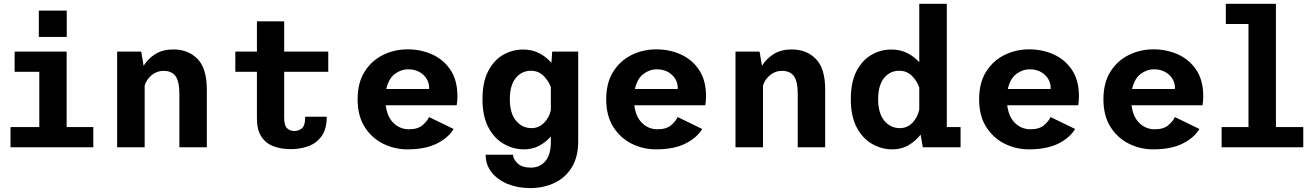

<svg xmlns="http://www.w3.org/2000/svg" viewBox="-20 -770 6874 1004"><path d="M183 -714.5H329V-577H183ZM35 0V-105.5H185.5V-394.5H56.5V-500H328.5V-105.5H468V0Z M592.5 0V-500H718.5L731 -426Q753.5 -463 792.2 -487.2Q831 -511.5 886.5 -511.5Q964 -511.5 1012.8 -462Q1061.5 -412.5 1061.5 -301.5V0H918V-279Q918 -344 898 -371.8Q878 -399.5 835.5 -399.5Q800 -399.5 773 -377Q746 -354.5 736.5 -323V0Z M1323.5 -152V-394.5H1210.5V-500H1323.5V-658.5H1466V-500H1696.5V-394.5H1466V-155.5Q1466 -114.5 1480.8 -99.8Q1495.5 -85 1518.5 -85Q1541.5 -85 1558.8 -99Q1576 -113 1576 -159.5H1688.5Q1688.5 -95 1661.8 -58Q1635 -21 1592.2 -5.5Q1549.5 10 1500.5 10Q1451.5 10 1411.2 -4.8Q1371 -19.5 1347.2 -54.8Q1323.5 -90 1323.5 -152Z M2110 11Q2043.5 11 1984 -18.2Q1924.5 -47.5 1887.2 -105.8Q1850 -164 1850 -251Q1850 -337.5 1886.8 -395.5Q1923.5 -453.5 1983.2 -482.8Q2043 -512 2111.5 -512Q2181.5 -512 2240.8 -485Q2300 -458 2336 -403.8Q2372 -349.5 2372 -266.5Q2372 -255 2371 -242.2Q2370 -229.5 2368 -219.5H1997Q2004.5 -159 2038 -126.5Q2071.5 -94 2118.5 -94Q2165.5 -94 2190.5 -116.2Q2215.5 -138.5 2223.5 -158L2352 -95.5Q2324 -49 2263.8 -19Q2203.5 11 2110 11ZM2114.5 -407.5Q2076.5 -407.5 2044.2 -383Q2012 -358.5 2000 -304.5H2224V-309.5Q2224 -351 2193 -379.2Q2162 -407.5 2114.5 -407.5Z M2720 11Q2664.5 11 2614.8 -17.2Q2565 -45.5 2534 -103.5Q2503 -161.5 2503 -251Q2503 -340.5 2532.8 -398Q2562.5 -455.5 2611 -483.2Q2659.5 -511 2715 -511Q2763.5 -511 2800.8 -491.2Q2838 -471.5 2863.5 -441.5L2867.5 -500H3003.5V-30.5Q3003.5 50.5 2970 105Q2936.5 159.5 2879.5 186.5Q2822.5 213.5 2752.5 213.5Q2687 213.5 2634.2 191.8Q2581.5 170 2550.5 130.8Q2519.5 91.5 2519.5 39H2662.5Q2662.5 60 2685.5 83.2Q2708.5 106.5 2756 106.5Q2803.5 106.5 2832 72.5Q2860.5 38.5 2860.5 -26.5V-56.5Q2835.5 -27.5 2800.2 -8.2Q2765 11 2720 11ZM2646 -251Q2646 -177.5 2678.2 -138.8Q2710.5 -100 2759.5 -100Q2798 -100 2825 -127.8Q2852 -155.5 2860.5 -194V-314.5Q2848 -348.5 2821.5 -374.2Q2795 -400 2756 -400Q2708 -400 2677 -362.2Q2646 -324.5 2646 -251Z M3410 11Q3343.5 11 3284 -18.2Q3224.5 -47.5 3187.2 -105.8Q3150 -164 3150 -251Q3150 -337.5 3186.8 -395.5Q3223.5 -453.5 3283.2 -482.8Q3343 -512 3411.5 -512Q3481.5 -512 3540.8 -485Q3600 -458 3636 -403.8Q3672 -349.5 3672 -266.5Q3672 -255 3671 -242.2Q3670 -229.5 3668 -219.5H3297Q3304.5 -159 3338 -126.5Q3371.5 -94 3418.5 -94Q3465.5 -94 3490.5 -116.2Q3515.5 -138.5 3523.5 -158L3652 -95.5Q3624 -49 3563.8 -19Q3503.5 11 3410 11ZM3414.5 -407.5Q3376.5 -407.5 3344.2 -383Q3312 -358.5 3300 -304.5H3524V-309.5Q3524 -351 3493 -379.2Q3462 -407.5 3414.5 -407.5Z M3826 0V-500H3952L3964.5 -426Q3987 -463 4025.8 -487.2Q4064.5 -511.5 4120 -511.5Q4197.5 -511.5 4246.2 -462Q4295 -412.5 4295 -301.5V0H4151.5V-279Q4151.5 -344 4131.5 -371.8Q4111.5 -399.5 4069 -399.5Q4033.5 -399.5 4006.5 -377Q3979.5 -354.5 3970 -323V0Z M4646 11Q4590.5 11 4540.8 -17.2Q4491 -45.5 4460 -103.5Q4429 -161.5 4429 -251Q4429 -340.5 4458.8 -398Q4488.5 -455.5 4537 -483.2Q4585.5 -511 4641 -511Q4688.5 -511 4725.2 -492Q4762 -473 4787 -444.5V-750H4931V-105.5H5003V0H4805.5L4794 -66Q4769 -33.5 4731.8 -11.2Q4694.5 11 4646 11ZM4572 -251Q4572 -177.5 4604.2 -138.8Q4636.5 -100 4685.5 -100Q4725 -100 4752.2 -129Q4779.5 -158 4787 -198V-312.5Q4775 -347 4748.5 -373.5Q4722 -400 4682 -400Q4634 -400 4603 -362.2Q4572 -324.5 4572 -251Z M5360 11Q5293.5 11 5234 -18.2Q5174.5 -47.5 5137.2 -105.8Q5100 -164 5100 -251Q5100 -337.5 5136.8 -395.5Q5173.5 -453.5 5233.2 -482.8Q5293 -512 5361.5 -512Q5431.5 -512 5490.8 -485Q5550 -458 5586 -403.8Q5622 -349.5 5622 -266.5Q5622 -255 5621 -242.2Q5620 -229.5 5618 -219.5H5247Q5254.5 -159 5288 -126.5Q5321.5 -94 5368.5 -94Q5415.5 -94 5440.5 -116.2Q5465.5 -138.5 5473.5 -158L5602 -95.5Q5574 -49 5513.8 -19Q5453.5 11 5360 11ZM5364.5 -407.5Q5326.5 -407.5 5294.2 -383Q5262 -358.5 5250 -304.5H5474V-309.5Q5474 -351 5443 -379.2Q5412 -407.5 5364.5 -407.5Z M6010 11Q5943.5 11 5884 -18.2Q5824.5 -47.5 5787.2 -105.8Q5750 -164 5750 -251Q5750 -337.5 5786.8 -395.5Q5823.5 -453.5 5883.2 -482.8Q5943 -512 6011.5 -512Q6081.5 -512 6140.8 -485Q6200 -458 6236 -403.8Q6272 -349.5 6272 -266.5Q6272 -255 6271 -242.2Q6270 -229.5 6268 -219.5H5897Q5904.5 -159 5938 -126.5Q5971.5 -94 6018.5 -94Q6065.5 -94 6090.5 -116.2Q6115.5 -138.5 6123.5 -158L6252 -95.5Q6224 -49 6163.8 -19Q6103.5 11 6010 11ZM6014.5 -407.5Q5976.5 -407.5 5944.2 -383Q5912 -358.5 5900 -304.5H6124V-309.5Q6124 -351 6093 -379.2Q6062 -407.5 6014.5 -407.5Z M6368 0V-105.5H6508.5V-644.5H6390V-750H6652V-105.5H6795V0Z"/></svg>

Font: Trispace SemiBold
Style: Regular
Weight: 600
Designer: Tyler Finck
Foundry: Etcetera Type Company
Version: Version 1.210; ttfautohint (v1.8.3)